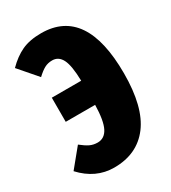

<svg xmlns="http://www.w3.org/2000/svg" viewBox="-185 -809 821 922"><g transform="rotate(-30 225.5 -348.5)"><path d="M190.9 -715.8Q439.9 -715.8 439.9 -350.1Q439.9 -164.1 370.6 -72.5Q301.3 19 173.8 19Q71.8 19 -4.9 -64L77.1 -164.1Q103.5 -143.1 122.6 -134Q141.6 -125 165 -125Q203.1 -125 222.7 -163.1Q242.2 -201.2 244.1 -288.1H81.1V-421.9H244.1Q242.2 -506.3 224.6 -541.3Q207 -576.2 171.9 -576.2Q147.9 -576.2 129.2 -566.2Q110.4 -556.2 85.9 -533.2L-1 -633.8Q40 -675.3 83.7 -695.6Q127.4 -715.8 190.9 -715.8Z"/></g></svg>

Font: Fira Sans Compressed Heavy
Style: Regular
Weight: 900
Width: 1
Designer: Carrois Corporate & Edenspiekermann AG
Foundry: Carrois Corporate GbR & Edenspiekermann AG
Version: Version 4.203;PS 004.203;hotconv 1.0.88;makeotf.lib2.5.64775